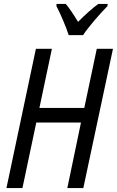

<svg xmlns="http://www.w3.org/2000/svg" viewBox="-20 -964 599 984"><path d="M332 -784H406C430 -823 499 -901 531 -933L532 -944H484C452 -921 417 -889 380 -852C356 -892 334 -924 317 -944H270L269 -933C288 -898 320 -823 332 -784ZM13 0H95L166 -336H395L325 0H407L559 -714H476L412 -411H182L246 -714H164Z"/></svg>

Font: Noto Sans Condensed
Style: Italic
Weight: 400
Width: 3
Italic angle: -12°
Designer: Monotype Design Team
Foundry: Monotype Imaging Inc.
Version: Version 2.013